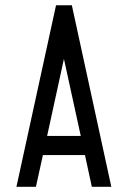

<svg xmlns="http://www.w3.org/2000/svg" viewBox="-20 -716 490 736"><path d="M160.6 -194.8H289.6L225.1 -490.2ZM117.7 0H43L194.8 -695.8H255.4L406.7 0H332L305.7 -121.6H144.5Z"/></svg>

Font: Anka/Coder Narrow
Style: Regular
Weight: 400
Width: 3
Monospace: yes
Version: Version 001.100